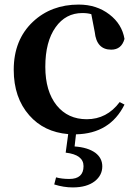

<svg xmlns="http://www.w3.org/2000/svg" viewBox="-20 -571 602 839"><path d="M298 248Q258 248 217 235L225 204Q250 211 283 211Q345 211 345 155Q345 105 267 96L278 15Q172 6 108 -67Q40 -144 40 -266Q40 -397 124 -476Q204 -551 324 -551Q402 -551 458 -508Q513 -466 524 -401Q511 -354 466 -354Q402 -354 394 -431L379 -509Q363 -514 340 -514Q267 -514 223 -452Q178 -389 178 -279Q178 -172 228 -110Q277 -50 359 -50Q447 -50 503 -125L524 -114Q461 13 312 16L306 69Q364 73 397 97Q427 120 427 156Q427 195 394 221Q359 248 298 248Z"/></svg>

Font: GenRyuMin TW B
Style: Regular
Weight: 700
Version: Version 1.501;PS 1;hotconv 16.6.51;makeotf.lib2.5.65220